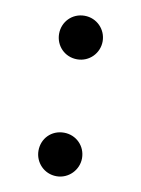

<svg xmlns="http://www.w3.org/2000/svg" viewBox="-67 -570 467 634"><g transform="rotate(10 166.0 -253.0)"><path d="M166 16C207 16 239 -18 239 -57C239 -98 207 -130 166 -130C124 -130 93 -98 93 -57C93 -18 124 16 166 16ZM166 -376C207 -376 239 -409 239 -449C239 -489 207 -522 166 -522C124 -522 93 -489 93 -449C93 -409 124 -376 166 -376Z"/></g></svg>

Font: Noto Serif CJK HK SemiBold
Style: Regular
Weight: 600
Designer: Ryoko NISHIZUKA 西塚涼子 (kana & ideographs); Frank Grießhammer (Latin, Greek & Cyrillic); Wenlong ZHANG 张文龙 (bopomofo); San
Foundry: Adobe
Version: Version 2.001;hotconv 1.1.0;makeotfexe 2.6.0